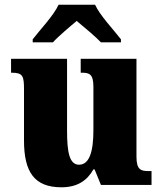

<svg xmlns="http://www.w3.org/2000/svg" viewBox="-20 -786 689 816"><path d="M119 -619V-606H205C225 -629 277 -673 306 -697C334 -674 391 -626 409 -606H494V-619C465 -657 404 -721 384 -766H229C209 -721 148 -657 119 -619ZM241 10C308 10 350 -18 377 -66H382L409 0H624V-59H612C580 -59 560 -63 560 -120V-536H323V-477H327C359 -477 377 -472 377 -417V-233C377 -142 360 -86 316 -86C275 -86 265 -139 265 -230V-536H27V-477H30C78 -477 82 -462 82 -405V-189C82 -55 126 10 241 10Z"/></svg>

Font: Noto Serif Devanagari SemiCondensed Black
Style: Regular
Weight: 900
Width: 4
Designer: Universal Thirst, Indian Type Foundry and the Monotype Design Team
Foundry: Monotype Imaging Inc.
Version: Version 2.004